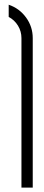

<svg xmlns="http://www.w3.org/2000/svg" viewBox="-20 -666 190 828"><path d="M17.5 -645.6Q63.3 -630.2 92.3 -590.6Q121.2 -551 121.2 -501.5V142.9H72.5V-501.5Q72.5 -531 57.5 -555.4Q42.5 -579.8 17.5 -593.1Z"/></svg>

Font: Marapfhont
Style: Book
Weight: 400
Version: Version 0.15